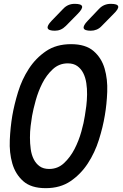

<svg xmlns="http://www.w3.org/2000/svg" viewBox="-20 -970 640 1000"><path d="M236 -90Q281 -90 313.5 -120.5Q346 -151 368 -193.5Q390 -236 403.5 -284Q417 -332 422 -367Q426 -389 429.5 -418Q433 -447 433.5 -477.5Q434 -508 429.5 -537.5Q425 -567 413.5 -589.5Q402 -612 382.5 -626Q363 -640 333 -640Q288 -640 255 -609.5Q222 -579 200.5 -536.5Q179 -494 166 -447Q153 -400 147 -366Q143 -343 139.5 -313.5Q136 -284 136 -253.5Q136 -223 140 -193.5Q144 -164 155.5 -141Q167 -118 186.5 -104Q206 -90 236 -90ZM218 10Q142 10 101 -26.5Q60 -63 44 -119Q28 -175 31 -241Q34 -307 44 -367Q54 -425 74 -490.5Q94 -556 130 -611.5Q166 -667 219.5 -703.5Q273 -740 350 -740Q426 -740 467.5 -704Q509 -668 525 -612.5Q541 -557 538.5 -492Q536 -427 526 -369Q516 -308 495 -241.5Q474 -175 437.5 -119Q401 -63 347.5 -26.5Q294 10 218 10ZM453 -810Q420 -810 416 -823Q412 -836 437 -862L495 -923Q508 -937 523.5 -943.5Q539 -950 557 -950Q592 -950 595.5 -937Q599 -924 571 -897L510 -835Q498 -822 483.5 -816Q469 -810 453 -810ZM266 -810Q233 -810 228.5 -823Q224 -836 249 -862L308 -923Q321 -937 336 -943.5Q351 -950 369 -950Q404 -950 407.5 -937Q411 -924 384 -897L323 -835Q310 -822 296 -816Q282 -810 266 -810Z"/></svg>

Font: Maple Mono Medium
Style: Italic
Weight: 500
Italic angle: -10°
Monospace: yes
Designer: subframe7536
Version: Version 7.000